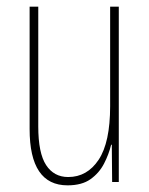

<svg xmlns="http://www.w3.org/2000/svg" viewBox="-20 -547 448 577"><path d="M337 -527V0H317L316 -112H314Q307 -83 292.5 -55Q278 -27 252 -8.5Q226 10 183 10Q69 10 69 -159V-527H95V-167Q95 -87 118.5 -51Q142 -15 185 -15Q242 -15 276.5 -67Q311 -119 311 -228V-527Z"/></svg>

Font: Noto Sans Lao UI ExtCond Thin
Style: Regular
Weight: 100
Width: 2
Designer: Monotype Design Team
Foundry: Monotype Imaging Inc.
Version: Version 2.000; ttfautohint (v1.8.4.7-5d5b)